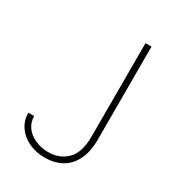

<svg xmlns="http://www.w3.org/2000/svg" viewBox="-174 -808 836 920"><g transform="rotate(30 244.0 -348.5)"><path d="M392.6 -707V-190.4Q392.1 -122.1 368.7 -77.1Q345.2 -32.2 305.4 -11.2Q265.6 9.8 215.8 9.8Q166 9.8 125.7 -9.3Q85.4 -28.3 62.5 -62Q39.6 -95.7 40 -137.7H72.3Q71.8 -104.5 90.6 -78.1Q109.4 -51.8 142.6 -36.6Q175.8 -21.5 215.8 -21.5Q279.3 -21.5 319.3 -62Q359.4 -102.5 359.4 -190.4V-707Z"/></g></svg>

Font: Pretendard Std Thin
Style: Regular
Weight: 100
Designer: Base glyphs from Inter by Rasmus Andersson; Hangeul glyphs from Noto Sans CJK(Source Han Sans) by Jang Soo-young and Kan
Foundry: Kil Hyung-jin
Version: Version 1.309